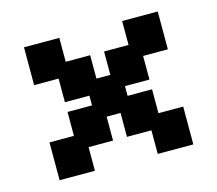

<svg xmlns="http://www.w3.org/2000/svg" viewBox="-76 -561 755 667"><g transform="rotate(-15 301.5 -228.0)"><path d="M61 11V-125H149V-211H237V-246H149V-331H61V-467H188V-381H276V-297H326V-381H414V-467H542V-331H453V-246H365V-211H453V-125H542V11H414V-74H326V-160H276V-74H188V11Z"/></g></svg>

Font: Pixelify Sans
Style: Bold
Weight: 700
Designer: Stefie Justprince
Foundry: Typecalism Foundryline
Version: Version 1.000